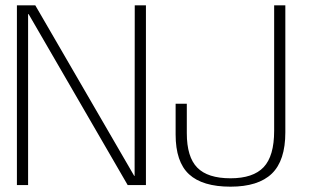

<svg xmlns="http://www.w3.org/2000/svg" viewBox="-20 -695 1176 721"><path d="M43.5 0H85.5V-642H87.5L459.5 0H528V-675H486L485.5 -34.5H484L112.5 -675H43.5ZM845.5 6Q950 6 1000.8 -43Q1051.5 -92 1051.5 -198V-675H1009.5V-203.5Q1009.5 -109 970 -67.2Q930.5 -25.5 845.5 -25.5Q760 -25.5 720.8 -65.5Q681.5 -105.5 681.5 -195V-305.5H639.5V-190Q639.5 -87 690 -40.5Q740.5 6 845.5 6Z"/></svg>

Font: Anybody Thin ExtraLight
Style: Regular
Weight: 250
Version: Version 1.113;gftools[0.9.25]